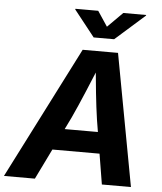

<svg xmlns="http://www.w3.org/2000/svg" viewBox="-85 -1001 889 1054"><g transform="rotate(5 360.0 -474.0)"><path d="M-23.4 0 346.7 -727.5H541.5L676.3 0H516.1L458.5 -351.1Q448.7 -417.5 440.2 -498.5Q431.6 -579.6 422.9 -674.8H456.5Q418 -581.5 384 -500.5Q350.1 -419.4 318.4 -351.1L147 0ZM160.6 -167.5 179.7 -285.2H566.9L547.9 -167.5ZM413.1 -948.2 468.3 -865.2 551.3 -948.2H677.2L676.8 -944.8L513.7 -800.3H400.9L286.6 -944.8L287.6 -948.2Z"/></g></svg>

Font: Inter 16pt
Style: Bold Italic
Weight: 700
Italic angle: -9.3988°
Version: Version 4.001;git-66647c0bb